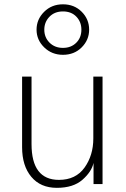

<svg xmlns="http://www.w3.org/2000/svg" viewBox="-20 -858 587 895"><path d="M150.4 -719.7Q150.4 -767.6 185.5 -802.7Q220.7 -837.9 273.4 -837.9Q326.2 -837.9 360.8 -803.2Q395.5 -768.6 395.5 -719.7Q395.5 -671.9 360.8 -637.2Q326.2 -602.5 273.4 -602.5Q221.7 -602.5 186 -637.2Q150.4 -671.9 150.4 -719.7ZM186.5 -719.7Q186.5 -683.6 210.9 -659.2Q235.4 -634.8 273.4 -634.8Q311.5 -634.8 335.4 -658.7Q359.4 -682.6 359.4 -719.7Q359.4 -755.9 335.9 -780.3Q312.5 -804.7 273.4 -804.7Q234.4 -804.7 210.4 -779.8Q186.5 -754.9 186.5 -719.7ZM83 -171.9V-501H127V-186.5Q127 -19.5 254.9 -19.5Q333 -19.5 374 -76.7Q415 -133.8 415 -212.9V-501H458V0H416V-98.6Q407.2 -57.6 364.3 -20Q321.3 17.6 245.1 17.6Q168.9 17.6 126 -33.7Q83 -85 83 -171.9Z"/></svg>

Font: Gothic A1 ExtraLight
Style: Regular
Weight: 275
Designer: HanYang I&C Co.,Ltd.
Foundry: HanYang I&C Co.,Ltd.
Version: Version 2.50